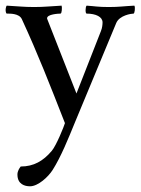

<svg xmlns="http://www.w3.org/2000/svg" viewBox="-21 -440 500 683"><path d="M100.6 -415C60.5 -415 43 -418 2.9 -419.9C1 -418 -1 -410.2 -1 -404.3C-1 -398.4 1 -391.6 2.9 -391.6C14.6 -391.6 46.9 -392.6 56.6 -372.1C114.3 -247.1 155.3 -141.6 210 -2C207 8.8 179.7 77.1 163.1 96.7C132.8 132.8 98.6 152.3 52.7 152.3C47.9 158.2 41 168.9 41 180.7C41 215.8 67.4 222.7 85.9 222.7C114.3 222.7 150.4 189.5 166 165C196.3 117.2 221.7 53.7 246.1 -5.9L392.6 -358.4C404.3 -385.7 446.3 -391.6 454.1 -391.6C458 -391.6 460.9 -414.1 457 -419.9C418 -418 403.3 -415 366.2 -415C326.2 -415 317.4 -418 287.1 -419.9C282.2 -415 282.2 -391.6 287.1 -391.6C320.3 -391.6 343.8 -379.9 343.8 -360.4C343.8 -353.5 342.8 -340.8 337.9 -329.1L251 -107.4L147.5 -371.1C146.5 -373 146.5 -374 146.5 -375C146.5 -389.6 187.5 -391.6 194.3 -391.6C199.2 -391.6 200.2 -414.1 198.2 -419.9C159.2 -418 137.7 -415 100.6 -415Z"/></svg>

Font: Crimson
Style: Roman
Weight: 400
Version: Version 0.2